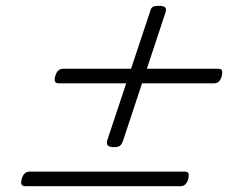

<svg xmlns="http://www.w3.org/2000/svg" viewBox="-20 -737 803 659"><path d="M372 -232Q355 -232 350 -238Q345 -244 348 -255L495 -697Q498 -710 504.5 -713.5Q511 -717 524 -717Q541 -717 546.5 -712Q552 -707 548 -694L402 -253Q398 -242 392 -237Q386 -232 372 -232ZM67 -98Q57 -98 54 -104Q51 -110 55 -124Q62 -148 82 -148H614Q625 -148 627 -141.5Q629 -135 626 -122Q619 -98 600 -98ZM182 -451Q172 -451 169 -457Q166 -463 170 -477Q177 -501 197 -501H729Q740 -501 742 -494.5Q744 -488 741 -475Q734 -451 715 -451Z"/></svg>

Font: Playwrite CU ExtraLight
Style: Regular
Weight: 250
Designer: Veronika Burian, José Scaglione
Foundry: TypeTogether
Version: Version 1.002